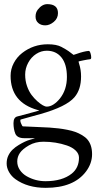

<svg xmlns="http://www.w3.org/2000/svg" viewBox="-20 -611 465 924"><path d="M161.9 -564.7Q182.4 -591.1 207.5 -591.1Q259 -591.1 259 -547.9Q259 -522.5 238.9 -505.7Q218.8 -489 197.9 -489Q177 -489 164.1 -500.4Q151.1 -511.7 151.1 -531.2Q151.1 -550.8 161.9 -564.7ZM70.3 86.7Q101.3 67.9 124.3 61.5Q147.2 55.2 147.5 54.7Q147.7 54.2 145.8 54.2L133.1 54H96.9Q63.7 54 54 33Q44.9 10.5 44.9 -18.3Q44.9 -47.1 64.9 -51Q168.9 -78.4 168.9 -79.3Q168.9 -80.3 159.9 -82Q31 -118.7 31 -246.1Q31 -278.8 46.3 -307.6Q61.5 -336.4 86.7 -356Q140.6 -397.9 210 -397.9Q252 -397.9 275.5 -385.3Q299.1 -372.6 309.8 -365Q320.6 -357.4 326.8 -352.2Q333 -346.9 334 -346.9Q335 -346.9 347.2 -351.1Q384 -364.3 407 -366Q411.9 -366 415.4 -355.2Q418.9 -344.5 418.9 -335.2Q418.9 -325.9 413.1 -325.9Q403.3 -325 380.6 -320.4Q357.9 -315.9 357.9 -314.7Q357.9 -313.5 360.8 -304Q370.1 -275.4 370.1 -243.4Q370.1 -211.4 362.2 -186.5Q354.2 -161.6 338.4 -143.1Q299.1 -97.4 175.8 -62.5Q158.9 -57.9 127.6 -49.2Q96.2 -40.5 80.1 -35.9Q77.9 -35.9 77.9 -30.6Q77.9 -25.4 80.6 -18.8Q86.9 -2.9 90.1 -2.9Q118.7 -1.2 155.8 0Q192.9 1.2 217.9 2.9Q242.9 4.6 262.5 7Q282 9.3 304.1 13.7Q326.2 18.1 342.7 24Q359.1 30 375 39.4Q390.9 48.8 400.9 60.5Q423.1 86.7 423.1 130.9Q423.1 175 394.5 213.6Q335.4 293 200 293Q112.3 293 54.2 251.2Q35.2 237.5 23.6 217.3Q12 197 12 175.8Q12 154.5 20.1 137.7Q28.3 120.8 40.8 108.9Q53.2 96.9 70.3 86.7ZM108.6 237.3Q150.4 261 199 261Q279.3 261 325.2 224.6Q360.1 196.5 360.1 147.9Q360.1 128.7 344 113.3Q327.9 97.9 302 89.1Q248.8 71 189 71Q149.9 71 119.4 88.5Q88.9 106 75.9 124.8Q63 143.6 63 166Q63 188.5 75.7 207.2Q88.4 225.8 108.6 237.3ZM159.7 -123.8Q189.2 -97.9 205.2 -97.9Q221.2 -97.9 237.5 -108.4Q253.9 -118.9 268.6 -137.2Q302 -179.4 302 -240.6Q302 -301.8 275.9 -334.4Q249.8 -366.9 205.1 -366.9Q178 -366.9 154.1 -351.4Q130.1 -335.9 115.6 -308.8Q101.1 -281.7 101.1 -252.1Q101.1 -222.4 109.9 -197.1Q118.7 -171.9 131.7 -154.4Q144.8 -137 159.7 -123.8Z"/></svg>

Font: Fanwood Text
Style: Regular
Weight: 400
Version: Version 1.1001